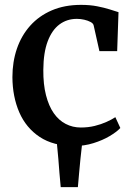

<svg xmlns="http://www.w3.org/2000/svg" viewBox="-20 -589 546 789"><path d="M229.5 180Q226.5 148 224.2 121Q222 94 219.8 64.5Q217.5 35 213.5 -3H318Q313.5 35.5 310.5 64.8Q307.5 94 305.2 121Q303 148 300 180ZM285 11Q199.5 11 143.2 -26.2Q87 -63.5 59.2 -127.5Q31.5 -191.5 31 -272Q31 -335 49.5 -389Q68 -443 104.2 -483.5Q140.5 -524 193 -546.5Q245.5 -569 313 -569Q350 -569 379.2 -563.2Q408.5 -557.5 430.5 -550.5Q452.5 -543.5 467 -539L461.5 -379H388.5L365 -484Q363.5 -492.5 352.5 -498.5Q341.5 -504.5 326.2 -508Q311 -511.5 296 -511.5Q255 -511.5 224.2 -488.5Q193.5 -465.5 176 -419.2Q158.5 -373 158 -302Q157.5 -242.5 169 -197.8Q180.5 -153 201 -123.8Q221.5 -94.5 250 -79.8Q278.5 -65 312 -65Q342.5 -65 369 -71.5Q395.5 -78 417.2 -87.8Q439 -97.5 454 -107.5L474.5 -63Q459 -46.5 430.2 -29.5Q401.5 -12.5 364 -0.8Q326.5 11 285 11Z"/></svg>

Font: Merriweather 20pt SemiBold
Style: Regular
Weight: 600
Version: Version 2.100